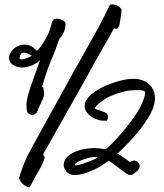

<svg xmlns="http://www.w3.org/2000/svg" viewBox="-20 -810 736 861"><path d="M473.1 -789.1Q479 -790 482.9 -790Q509.8 -790 524.9 -767.6Q524.9 -767.6 524.9 -760.7Q524.9 -751 516.1 -700.7Q515.1 -692.4 504.9 -680.2Q503.9 -680.2 499.3 -681.6Q494.6 -683.1 492.2 -682.1Q486.8 -676.3 480.2 -663.3Q473.6 -650.4 471.7 -647.5Q413.1 -546.9 363.8 -455.6Q336.9 -408.7 273.4 -295.2Q210 -181.6 174.8 -120.6Q172.9 -116.7 176.5 -111.1Q180.2 -105.5 180.7 -104.5Q177.2 -90.3 171.1 -76.7Q165 -63 153.6 -43.7Q142.1 -24.4 138.7 -18.1Q135.7 -12.7 130.4 -2.4Q125 7.8 120.4 16.1Q115.7 24.4 110.4 30.8Q77.6 20.5 64.9 -10.7Q85.4 -75.2 104.5 -114.3Q140.1 -180.7 210.9 -307.9Q281.7 -435.1 314.9 -496.6Q333 -527.3 367.7 -590.3Q402.3 -653.3 420.4 -684.6Q451.7 -743.2 473.1 -789.1ZM252.9 -723.1Q270 -717.8 273.9 -705.1Q274.4 -700.2 272.5 -690.4Q271.5 -685.5 271.5 -682.6Q271 -675.3 264.2 -661.6L259.8 -652.8Q257.3 -647 249.5 -640.6Q247.6 -638.7 247.1 -637.7Q242.2 -626.5 234.6 -604Q227.1 -581.5 221.7 -568.8Q189.9 -499 168.5 -418.5L173.8 -418.9Q174.3 -416 176.8 -401.4Q179.7 -384.8 174.8 -373.5Q174.8 -370.6 168 -356.9Q166 -351.6 158.9 -337.9Q151.9 -324.2 149.4 -314.9Q145 -304.7 143.1 -303.2Q136.7 -297.9 134.3 -296.9Q124.5 -292.5 113.3 -297.4Q107.4 -300.3 104.5 -304.4Q101.6 -308.6 100.8 -312Q100.1 -315.4 99.6 -322.8Q98.6 -332.5 98.6 -337.4Q98.6 -356.4 104.5 -378.9Q118.2 -427.7 159.7 -540Q134.3 -516.1 95.7 -508.8Q88.4 -507.3 80.1 -507.3Q56.2 -507.3 38.3 -519Q20.5 -530.8 20.5 -550.3Q20.5 -558.1 22.9 -564.9Q27.8 -578.6 44.4 -593.3Q64 -609.9 88.4 -609.9H90.3Q107.4 -609.4 119.1 -603Q130.9 -596.7 146 -582Q159.7 -594.7 177.2 -623.3Q194.8 -651.9 202.1 -672.4Q205.1 -680.7 208.5 -693.4Q209 -694.3 209.7 -697Q210.4 -699.7 211.2 -701.7Q211.9 -703.6 211.9 -705.1Q213.9 -719.2 223.6 -724.1Q236.3 -728.5 252.9 -723.1ZM68.4 -548.3Q68.8 -543.5 76.7 -543.5Q85.9 -543.5 100.6 -549.3Q115.2 -555.2 122.6 -561Q99.1 -573.7 87.4 -573.7H86.9Q78.6 -573.7 73.5 -566.7Q68.4 -559.6 68.4 -551.3ZM566.4 -456.1Q570.3 -456.5 578.1 -456.5Q603.5 -456.5 622.1 -448.7Q647.5 -438.5 661.1 -417.7Q674.8 -397 674.8 -370.6V-365.2Q673.3 -338.4 658.7 -307.6Q648.4 -285.6 626 -253.9Q599.1 -215.8 567.4 -182.1Q520.5 -132.8 506.8 -121.1Q520 -114.3 537.6 -101.6Q562 -84 563.5 -83Q564 -83 564.5 -84Q564.9 -85.4 565.9 -85.9Q575.2 -90.8 583.5 -89.8Q601.6 -87.4 606 -69.8Q606.4 -68.4 606.4 -64.9Q606.4 -62 605.7 -59.3Q605 -56.6 603.5 -54Q602.1 -51.3 600.6 -49.1Q599.1 -46.9 596.4 -44.4Q593.8 -42 592 -40.5Q590.3 -39.1 586.9 -36.4Q583.5 -33.7 582 -32.7Q580.6 -31.7 576.7 -29.3Q572.8 -26.9 572.3 -26.4Q561 -22.9 550.3 -29.3Q501.5 -65.9 485.8 -76.7Q482.4 -78.6 478.5 -81.8Q474.6 -85 471.9 -86.7Q469.2 -88.4 467.8 -88.9Q434.6 -65.4 410.2 -53.2Q366.2 -30.8 332 -26.4Q321.8 -24.9 313.5 -24.9Q304.2 -24.9 297.4 -27.8Q282.7 -33.7 275.4 -43.5Q265.6 -57.1 265.6 -70.8Q265.6 -77.6 267.6 -83.5Q272 -98.1 283.7 -108.9Q300.8 -125 332.5 -135.3Q363.8 -145 400.4 -146H404.8Q422.4 -146 451.2 -140.6Q476.1 -155.3 527.8 -216.3Q594.7 -296.4 611.8 -335.4Q630.9 -378.4 630.9 -391.1Q630.9 -397.9 627.4 -400.9Q621.1 -405.8 598.1 -405.8Q561.5 -405.8 540 -400.4Q487.8 -387.7 451.7 -366.7Q405.8 -335 405.8 -324.2V-323.2Q406.7 -320.8 430.2 -314Q452.1 -306.6 457 -302.2Q466.8 -293 463.4 -280.8Q461.9 -276.9 460 -269Q455.6 -268.6 446.8 -268.6Q434.1 -268.6 423.3 -271.5Q405.3 -276.4 393.6 -284.2Q374 -296.9 365.7 -312Q359.9 -322.3 359.9 -335Q359.9 -348.6 367.2 -360.8Q381.8 -386.7 422.9 -410.2Q454.1 -427.7 494.4 -440.9Q534.7 -454.1 566.4 -456.1ZM315.9 -68.8Q316.4 -68.4 318.8 -68.4Q332.5 -68.4 373.3 -83.5Q414.1 -98.6 417 -105Q415 -106.4 408.2 -106.4Q386.2 -106.4 351.1 -93.8Q315.9 -81.1 315.9 -69.3Z"/></svg>

Font: Avessa
Style: Medium
Weight: 500
Designer: Arman Khorramak
Foundry: Arman Khorramak
Version: Version 1.000; ttfautohint (v1.8.1)